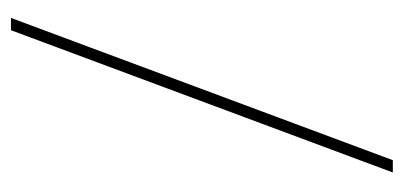

<svg xmlns="http://www.w3.org/2000/svg" viewBox="-218 -536 754 359"><g transform="rotate(90 159.5 -357.0)"><path d="M14 0 280 -714H303L37 0Z"/></g></svg>

Font: Noto Sans Khmer ExtraCondensed Thin
Style: Regular
Weight: 250
Width: 2
Designer: Danh Hong and the Monotype Design Team
Foundry: Monotype Imaging Inc.
Version: Version 2.004